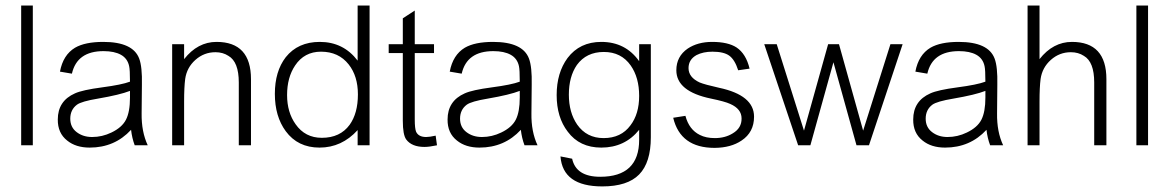

<svg xmlns="http://www.w3.org/2000/svg" viewBox="-20 -623 4209 691"><path d="M98.1 -100.1H56.2V-603H98.1Z M511.7 -100.1H464.8Q455.1 -126 451.7 -155.8Q392.6 -91.8 302.7 -91.8Q252.9 -91.8 221.7 -117.2Q187.5 -144 188 -192.9Q188 -259.8 250 -287.1Q276.9 -299.3 347.4 -308.6Q418 -317.9 447.8 -329.1Q447.8 -372.1 444.8 -384.8Q439 -412.6 415.3 -425.8Q391.6 -439 352.5 -439Q257.3 -439 238.8 -357.9L195.8 -365.2Q207 -425.3 250 -451.2Q286.1 -472.2 351.6 -472.2Q458.5 -472.2 481 -412.1Q492.2 -382.3 490.7 -317.9L489.7 -214.8Q488.8 -148.9 511.7 -100.1ZM447.8 -272V-295.9Q411.6 -281.7 332.5 -268.1Q273.4 -258.3 256.8 -246.1Q232.9 -228 232.9 -195.8Q232.9 -165 255.9 -147.5Q278.8 -129.9 311.5 -129.9Q347.7 -129.9 380.9 -146Q418.9 -164.1 433.3 -192.1Q447.8 -220.2 447.8 -272Z M883.3 -100.1H839.4V-326.2Q839.4 -400.4 802.2 -421.9Q782.2 -435.1 755.4 -435.1Q714.4 -435.1 683.3 -407.5Q652.3 -379.9 646.5 -338.9Q642.6 -309.1 642.6 -257.8V-100.1H599.6V-463.9H642.6V-410.2Q691.4 -472.2 759.3 -472.2Q883.3 -472.2 883.3 -337.9Z M1310.1 -100.1H1267.1V-154.8Q1210 -91.8 1129.9 -91.8Q1051.8 -91.8 1008.3 -150.9Q969.2 -204.1 969.2 -285.2Q969.2 -366.2 1008.3 -417Q1052.2 -472.2 1130.9 -472.2Q1215.8 -472.2 1267.1 -404.8V-603H1310.1ZM1268.1 -283.2Q1268.1 -349.1 1234.9 -391.1Q1198.7 -437 1135.3 -437Q1075.2 -437 1042 -387.2Q1013.2 -344.2 1013.2 -280.8Q1013.2 -218.8 1043.9 -175.8Q1078.1 -127 1138.2 -127Q1204.1 -127 1238.3 -173.8Q1268.1 -215.3 1268.1 -283.2Z M1552.7 -100.1Q1524.9 -94.2 1507.8 -94.2Q1461.9 -94.2 1441.9 -121.1Q1429.7 -138.2 1429.7 -188V-432.1H1378.9V-463.9H1429.7V-557.1L1472.7 -585V-463.9H1542V-432.1H1472.7V-192.9Q1472.7 -160.6 1477.5 -148.9Q1486.3 -129.9 1513.7 -129.9Q1525.9 -129.9 1547.9 -134.8Z M1914.6 -100.1H1867.7Q1857.9 -126 1854.5 -155.8Q1795.4 -91.8 1705.6 -91.8Q1655.8 -91.8 1624.5 -117.2Q1590.3 -144 1590.8 -192.9Q1590.8 -259.8 1652.8 -287.1Q1679.7 -299.3 1750.2 -308.6Q1820.8 -317.9 1850.6 -329.1Q1850.6 -372.1 1847.7 -384.8Q1841.8 -412.6 1818.1 -425.8Q1794.4 -439 1755.4 -439Q1660.2 -439 1641.6 -357.9L1598.6 -365.2Q1609.9 -425.3 1652.8 -451.2Q1689 -472.2 1754.4 -472.2Q1861.3 -472.2 1883.8 -412.1Q1895 -382.3 1893.6 -317.9L1892.6 -214.8Q1891.6 -148.9 1914.6 -100.1ZM1850.6 -272V-295.9Q1814.5 -281.7 1735.4 -268.1Q1676.3 -258.3 1659.7 -246.1Q1635.7 -228 1635.7 -195.8Q1635.7 -165 1658.7 -147.5Q1681.6 -129.9 1714.4 -129.9Q1750.5 -129.9 1783.7 -146Q1821.8 -164.1 1836.2 -192.1Q1850.6 -220.2 1850.6 -272Z M2322.3 -128.9Q2322.3 -38.1 2280.3 4.9Q2238.3 47.9 2147.5 47.9Q2005.4 47.9 1997.1 -60.1L2039.1 -51.8Q2053.2 13.2 2140.1 13.2Q2280.3 13.2 2280.3 -120.1V-155.8Q2228.5 -91.8 2144 -91.8Q2065.9 -91.8 2023.4 -148.9Q1983.4 -200.7 1983.4 -280.8Q1983.4 -360.8 2022.5 -414.1Q2066.4 -472.2 2144 -472.2Q2231 -472.2 2280.3 -402.8V-463.9H2322.3ZM2280.3 -277.8Q2280.3 -343.8 2250 -387.2Q2215.8 -436 2153.3 -436Q2090.3 -436 2056.2 -389.2Q2027.3 -347.2 2027.3 -282.2Q2027.3 -218.3 2057.1 -174.8Q2091.3 -126 2152.3 -126Q2215.3 -126 2249 -171.9Q2280.3 -212.9 2280.3 -277.8Z M2693.8 -203.1Q2693.8 -147 2648.9 -117.2Q2610.8 -91.3 2551.8 -90.8Q2428.7 -90.8 2402.8 -199.2L2446.8 -206.1Q2460 -156.2 2499 -137.2Q2521 -126 2552.7 -126Q2589.8 -126 2617.2 -143.1Q2649.4 -162.1 2648.9 -196.8Q2648.9 -231 2607.9 -249Q2588.9 -257.8 2539.1 -268.1Q2414.1 -293.9 2414.1 -370.1Q2414.1 -419.9 2455.1 -448.2Q2491.2 -472.2 2543 -472.2Q2600.1 -472.2 2630.9 -452.1Q2665 -429.2 2677.7 -376L2636.7 -370.1Q2624.5 -408.2 2604.7 -422.6Q2585 -437 2543.9 -437Q2510.7 -437 2486.8 -424.8Q2458 -408.7 2458 -377.9Q2458 -344.7 2498 -326.2Q2517.1 -318.4 2567.9 -307.1Q2693.8 -280.3 2693.8 -203.1Z M3228.5 -463.9 3107.4 -100.1H3062.5L2979.5 -398.9L2896.5 -100.1H2852.5L2730.5 -463.9H2775.4L2873.5 -152.8L2960.4 -463.9H2999.5L3086.4 -152.8L3184.6 -463.9Z M3590.3 -100.1H3543.5Q3533.7 -126 3530.3 -155.8Q3471.2 -91.8 3381.3 -91.8Q3331.5 -91.8 3300.3 -117.2Q3266.1 -144 3266.6 -192.9Q3266.6 -259.8 3328.6 -287.1Q3355.5 -299.3 3426 -308.6Q3496.6 -317.9 3526.4 -329.1Q3526.4 -372.1 3523.4 -384.8Q3517.6 -412.6 3493.9 -425.8Q3470.2 -439 3431.2 -439Q3335.9 -439 3317.4 -357.9L3274.4 -365.2Q3285.6 -425.3 3328.6 -451.2Q3364.7 -472.2 3430.2 -472.2Q3537.1 -472.2 3559.6 -412.1Q3570.8 -382.3 3569.3 -317.9L3568.4 -214.8Q3567.4 -148.9 3590.3 -100.1ZM3526.4 -272V-295.9Q3490.2 -281.7 3411.1 -268.1Q3352.1 -258.3 3335.4 -246.1Q3311.5 -228 3311.5 -195.8Q3311.5 -165 3334.5 -147.5Q3357.4 -129.9 3390.1 -129.9Q3426.3 -129.9 3459.5 -146Q3497.6 -164.1 3512 -192.1Q3526.4 -220.2 3526.4 -272Z M3961.9 -100.1H3918V-326.2Q3918 -400.4 3880.9 -421.9Q3860.8 -435.1 3834 -435.1Q3793 -435.1 3762 -407.5Q3731 -379.9 3725.1 -338.9Q3721.2 -309.1 3721.2 -257.8V-100.1H3678.2V-603H3721.2V-410.2Q3770 -472.2 3837.9 -472.2Q3961.9 -472.2 3961.9 -337.9Z M4111.8 -100.1H4069.8V-603H4111.8Z"/></svg>

Font: Kikakui Sans Pro
Style: Regular
Weight: 400
Version: 0.2